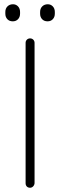

<svg xmlns="http://www.w3.org/2000/svg" viewBox="-20 -880 282 900"><path d="M142 -21Q141 -12 135 -6Q129 0 121 0Q111 0 105.5 -6Q100 -12 100 -21V-679Q100 -688 106 -694Q112 -700 121 -700Q130 -700 136 -694Q142 -688 142 -679ZM203 -780Q187 -780 177.5 -790Q168 -800 168 -816V-824Q168 -840 178 -850Q188 -860 204 -860Q218 -860 227.5 -850Q237 -840 237 -824V-816Q237 -800 227.5 -790Q218 -780 203 -780ZM40 -780Q24 -780 14.5 -790Q5 -800 5 -816V-824Q5 -840 15 -850Q25 -860 41 -860Q55 -860 64.5 -850Q74 -840 74 -824V-816Q74 -800 64.5 -790Q55 -780 40 -780Z"/></svg>

Font: Quicksand Light Light
Style: Regular
Weight: 300
Version: Version 3.006